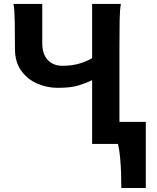

<svg xmlns="http://www.w3.org/2000/svg" viewBox="-20 -733 802 978"><path d="M449.2 0V-324.7Q417.5 -309.1 378.9 -297.4Q340.3 -285.6 273.4 -285.6Q218.8 -285.6 168.9 -307.6Q119.1 -329.6 87.6 -373.5Q56.2 -417.5 56.2 -483.4Q56.2 -555.7 55.2 -619.6Q54.2 -683.6 48.8 -712.9H195.3Q195.3 -712.9 195.3 -681.6Q195.3 -650.4 195.3 -604.2Q195.3 -558.1 195.3 -512.7Q195.3 -458 222.9 -428Q250.5 -397.9 297.9 -397.9Q347.7 -397.9 386 -409.7Q424.3 -421.4 449.2 -437V-712.9H595.7Q590.3 -683.6 589.4 -628.2Q588.4 -572.8 588.4 -500.5V-112.3H722.7V224.6H598.1Q598.1 193.8 596.9 153.1Q595.7 112.3 592 71.5Q588.4 30.8 581.1 0Z"/></svg>

Font: Andika
Style: Bold
Weight: 700
Designer: Victor Gaultney, Annie Olsen, Julie Remington, Don Collingsworth, Eric Hays, Becca Hirsbrunner
Foundry: SIL International
Version: Version 6.101